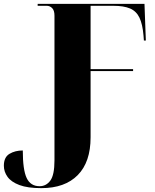

<svg xmlns="http://www.w3.org/2000/svg" viewBox="-32 -734 800 994"><path d="M182 240Q111 240 68.5 224Q26 208 7 181.5Q-12 155 -12 124Q-12 80 17 62.5Q46 45 86 45Q86 145 106 187.5Q126 230 173 230Q207 230 228.5 201Q250 172 250 96V-653Q250 -680 238 -692Q226 -704 210 -704H163V-714H716L723 -524H713L711 -550Q706 -609 690 -642.5Q674 -676 641.5 -690Q609 -704 554 -704H437V-376H657V-366H437V-23Q437 105 370.5 172.5Q304 240 182 240Z"/></svg>

Font: Noto Serif Display SemiCondensed Black
Style: Regular
Weight: 900
Width: 4
Designer: Monotype Design Team
Foundry: Monotype Imaging Inc.
Version: Version 2.009